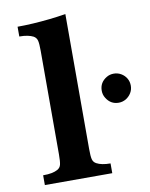

<svg xmlns="http://www.w3.org/2000/svg" viewBox="-87 -844 710 908"><g transform="rotate(-10 268.0 -390.0)"><path d="M290 -130.9Q290 -97.2 293.7 -82.3Q297.4 -67.4 311 -60.1Q335 -46.9 377.9 -46.9V0H54.2V-46.9Q78.6 -46.9 95.7 -50.3Q112.8 -53.7 124 -60.1Q137.7 -67.4 141.4 -82.3Q145 -97.2 145 -130.9V-628.9Q145 -662.6 141.4 -677.5Q137.7 -692.4 124 -700.2Q112.8 -706.1 96.2 -709.5Q79.6 -712.9 57.1 -712.9V-759.8Q92.3 -759.8 132.1 -762.2Q171.9 -764.6 212.4 -769Q232.4 -771.5 252 -773.9Q271.5 -776.4 290 -779.8ZM466.3 -462.4Q485.4 -462.4 501.5 -452.9Q517.6 -443.4 526.9 -427.7Q536.1 -412.1 536.1 -392.6Q536.1 -373.5 526.6 -357.9Q517.1 -342.3 501.5 -332.5Q484.9 -322.8 466.3 -322.8Q427.2 -322.8 406.2 -357.9Q396.5 -373.5 396.5 -392.6Q396.5 -432.1 431.6 -453.1Q446.8 -462.4 466.3 -462.4Z"/></g></svg>

Font: BIZ UDPMincho
Style: Bold
Weight: 700
Designer: TypeBank Co., Ltd.
Foundry: Morisawa Inc.
Version: Version 1.06